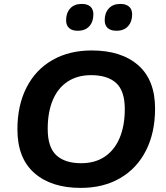

<svg xmlns="http://www.w3.org/2000/svg" viewBox="-20 -934 832 965"><path d="M67.5 -283.8Q67.5 -404 113 -493.6Q158.4 -583.2 242.9 -631.8Q327.4 -680.4 440.8 -680.4Q589.9 -680.4 674.7 -606.1Q759.4 -531.8 759.4 -388Q759.4 -267.7 713.9 -177.7Q668.4 -87.6 583.8 -38.6Q499.3 10.4 385.7 10.4Q237.6 10.4 152.6 -64.4Q67.5 -139.2 67.5 -283.8ZM607.2 -385.5Q607.2 -477 564 -516.6Q520.7 -556.3 437.8 -556.3Q369.1 -556.3 319.9 -523.9Q270.7 -491.6 245.2 -430.8Q219.8 -370 219.8 -286.3Q219.8 -194 262.9 -153.9Q306 -113.7 387.9 -113.7Q457.4 -113.7 506.3 -146.5Q555.3 -179.2 581.2 -240.5Q607.2 -301.8 607.2 -385.5ZM506.2 -832Q506.2 -869 526.9 -891.7Q547.6 -914.3 584.8 -914.3Q613.4 -914.3 628.7 -900.7Q644.1 -887.2 644.1 -861.9Q644.1 -824.7 623.4 -802.1Q602.7 -779.4 565.4 -779.4Q536.7 -779.4 521.4 -793.1Q506.2 -806.7 506.2 -832ZM312.2 -832Q312.2 -869 332.9 -891.7Q353.6 -914.3 390.9 -914.3Q419.5 -914.3 434.4 -900.7Q449.3 -887.2 449.3 -861.9Q449.3 -824.7 428.9 -802.1Q408.5 -779.4 370.4 -779.4Q342.3 -779.4 327.3 -793.1Q312.2 -806.7 312.2 -832Z"/></svg>

Font: SN Pro Thin
Style: Italic
Weight: 200
Italic angle: -9°
Designer: Tobias Whetton
Foundry: Supernotes
Version: Version 1.003;Glyphs 3.3 (3324)